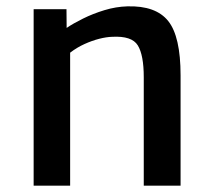

<svg xmlns="http://www.w3.org/2000/svg" viewBox="-20 -585 671 605"><path d="M86 0V-556H189.5L190 -497Q210.5 -511 241.8 -526.5Q273 -542 309.2 -553Q345.5 -564 381.5 -565Q471 -567.5 510 -518.8Q549 -470 549 -347.5V0H433V-341.5Q433 -411.5 414.2 -442Q395.5 -472.5 333 -469Q315.5 -468.5 292.8 -462.8Q270 -457 246.2 -446.2Q222.5 -435.5 201 -419V0Z"/></svg>

Font: Koeln Type Sans
Style: Regular
Weight: 400
Designer: Eben Sorkin
Foundry: Eben Sorkin
Version: Version 2.001